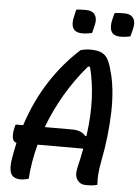

<svg xmlns="http://www.w3.org/2000/svg" viewBox="-61 -964 737 1017"><g transform="rotate(5 307.5 -455.0)"><path d="M130 0Q120 3 109 5Q98 7 87 7Q48 7 35.5 -19.5Q23 -46 33 -102Q40 -144 49 -184Q31 -187 27.5 -209.5Q24 -232 31 -261L36 -280H76Q119 -412 188 -518Q257 -624 345 -703Q357 -706 369.5 -708Q382 -710 395 -710Q434 -710 456 -699.5Q478 -689 490 -667Q502 -645 511 -610Q538 -518 535 -391Q532 -264 504 -121Q497 -85 495 -57Q493 -29 495 0Q477 7 434 7Q405 7 388.5 -15.5Q372 -38 382 -81Q395 -134 404 -184H161Q136 -90 130 0ZM338 -280Q386 -280 409 -251L415 -252Q430 -360 426 -451Q422 -542 402 -618L392 -620Q325 -542 274.5 -455.5Q224 -369 191 -280ZM303 -914Q315 -916 328.5 -916.5Q342 -917 353 -917Q390 -917 403.5 -894.5Q417 -872 406 -833L397 -798Q385 -796 373 -794Q361 -792 346 -792Q308 -792 296 -815.5Q284 -839 295 -880ZM507 -914Q531 -917 557 -917Q594 -917 607.5 -894.5Q621 -872 610 -833L601 -798Q589 -796 577 -794Q565 -792 550 -792Q511 -792 499.5 -815.5Q488 -839 498 -880Z"/></g></svg>

Font: Recursive Mn Csl St Med
Style: Italic
Weight: 500
Italic angle: -15°
Monospace: yes
Version: Version 1.079;hotconv 1.0.112;makeotfexe 2.5.65598; ttfautoh